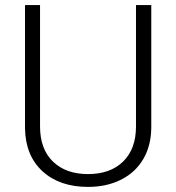

<svg xmlns="http://www.w3.org/2000/svg" viewBox="-20 -731 697 761"><path d="M579.6 -710.9V-225.6Q579.1 -153.8 547.9 -100.6Q516.6 -47.4 459.7 -18.8Q402.8 9.8 329.1 9.8Q216.8 9.8 149.2 -51.5Q81.5 -112.8 79.1 -221.2V-710.9H138.7V-230Q138.7 -140.1 189.9 -90.6Q241.2 -41 329.1 -41Q417 -41 468 -90.8Q519 -140.6 519 -229.5V-710.9Z"/></svg>

Font: Vazir Thin UI
Style: Thin-UI
Weight: 100
Designer: Saber Rastikerdar
Foundry: Saber Rastikerdar
Version: Version 30.0.0